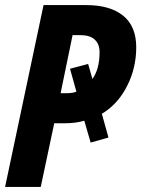

<svg xmlns="http://www.w3.org/2000/svg" viewBox="-23 -734 555 754"><path d="M148 -714H316Q409 -714 460.5 -672.5Q512 -631 512 -548Q512 -467 476 -396Q440 -325 377 -287L403 -194L333 -174L308 -260Q275 -250 233 -250H190L137 0H-3ZM237 -368Q263 -368 277 -374L252 -464L323 -483L340 -424Q368 -463 368 -529Q368 -561 349 -578.5Q330 -596 293 -596H262L215 -368Z"/></svg>

Font: Noto Sans Display Ex Bold Cond
Style: Italic
Weight: 800
Width: 3
Italic angle: -12°
Designer: Monotype Design team
Foundry: Monotype Imaging Inc.
Version: Version 1.000